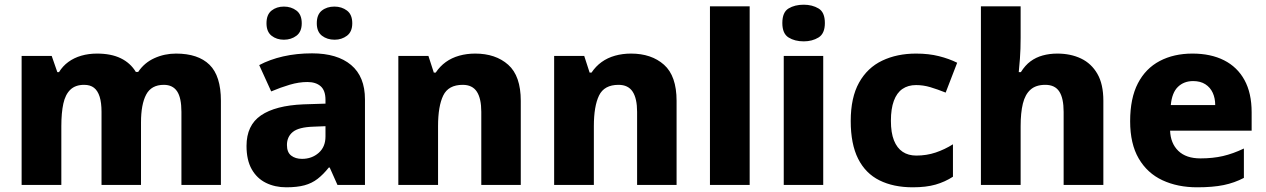

<svg xmlns="http://www.w3.org/2000/svg" viewBox="-20 -787 5388 817"><path d="M729 -559Q823 -559 871.5 -511.5Q920 -464 920 -358V0H752V-311Q752 -371 733.5 -398.5Q715 -426 677 -426Q624 -426 602 -384.5Q580 -343 580 -266V0H412V-311Q412 -350 404 -375.5Q396 -401 380 -413.5Q364 -426 338 -426Q301 -426 279.5 -405.5Q258 -385 249.5 -346Q241 -307 241 -250V0H72V-549H200L224 -480H231Q247 -506 271 -523.5Q295 -541 326 -550Q357 -559 393 -559Q453 -559 494 -539Q535 -519 558 -481H568Q594 -520 637 -539.5Q680 -559 729 -559Z M1308 -560Q1415 -560 1474 -510.5Q1533 -461 1533 -364V0H1416L1383 -74H1379Q1356 -45 1331.5 -26Q1307 -7 1275.5 1.5Q1244 10 1198 10Q1150 10 1111.5 -9Q1073 -28 1051 -67Q1029 -106 1029 -166Q1029 -254 1090.5 -296Q1152 -338 1271 -343L1365 -346V-362Q1365 -402 1344.5 -420Q1324 -438 1288 -438Q1252 -438 1213 -426.5Q1174 -415 1134 -398L1083 -510Q1128 -534 1185 -547Q1242 -560 1308 -560ZM1314 -248Q1251 -246 1226 -225.5Q1201 -205 1201 -170Q1201 -139 1219 -125Q1237 -111 1265 -111Q1307 -111 1336 -136.5Q1365 -162 1365 -206V-250ZM1114 -688Q1114 -725 1135.5 -742Q1157 -759 1188 -759Q1219 -759 1241.5 -742Q1264 -725 1264 -688Q1264 -652 1241.5 -635Q1219 -618 1188 -618Q1157 -618 1135.5 -635Q1114 -652 1114 -688ZM1328 -688Q1328 -725 1349.5 -742Q1371 -759 1403 -759Q1434 -759 1456.5 -742Q1479 -725 1479 -688Q1479 -652 1456.5 -635Q1434 -618 1404 -618Q1372 -618 1350 -635Q1328 -652 1328 -688Z M2002 -559Q2089 -559 2142.5 -511.5Q2196 -464 2196 -358V0H2028V-311Q2028 -368 2009 -397Q1990 -426 1949 -426Q1888 -426 1866 -380.5Q1844 -335 1844 -250V0H1675V-549H1803L1826 -478H1834Q1852 -505 1877 -523Q1902 -541 1934 -550Q1966 -559 2002 -559Z M2665 -559Q2752 -559 2805.5 -511.5Q2859 -464 2859 -358V0H2691V-311Q2691 -368 2672 -397Q2653 -426 2612 -426Q2551 -426 2529 -380.5Q2507 -335 2507 -250V0H2338V-549H2466L2489 -478H2497Q2515 -505 2540 -523Q2565 -541 2597 -550Q2629 -559 2665 -559Z M3170 0H3001V-760H3170Z M3483 -549V0H3315V-549ZM3400 -767Q3436 -767 3463 -751Q3490 -735 3490 -689Q3490 -644 3463 -627.5Q3436 -611 3400 -611Q3362 -611 3335.5 -627.5Q3309 -644 3309 -689Q3309 -735 3335.5 -751Q3362 -767 3400 -767Z M3864 10Q3782 10 3722.5 -19.5Q3663 -49 3631.5 -111.5Q3600 -174 3600 -272Q3600 -372 3635.5 -435.5Q3671 -499 3734 -529Q3797 -559 3878 -559Q3932 -559 3975.5 -548Q4019 -537 4053 -520L4004 -393Q3969 -407 3939 -416Q3909 -425 3878 -425Q3844 -425 3820 -408.5Q3796 -392 3783.5 -358Q3771 -324 3771 -273Q3771 -222 3784 -189.5Q3797 -157 3821 -141Q3845 -125 3879 -125Q3923 -125 3961.5 -138Q4000 -151 4035 -173V-35Q4001 -13 3961 -1.5Q3921 10 3864 10Z M4323 -627Q4323 -577 4320 -537.5Q4317 -498 4315 -480H4324Q4342 -509 4365 -526Q4388 -543 4417 -551Q4446 -559 4479 -559Q4536 -559 4580 -538Q4624 -517 4649.5 -473Q4675 -429 4675 -358V0H4506V-311Q4506 -369 4487.5 -397.5Q4469 -426 4428 -426Q4388 -426 4365 -405.5Q4342 -385 4332.5 -346Q4323 -307 4323 -250V0H4154V-760H4323Z M5054 -559Q5132 -559 5188.5 -530.5Q5245 -502 5275.5 -446.5Q5306 -391 5306 -309V-231H4959Q4961 -177 4994 -145Q5027 -113 5088 -113Q5141 -113 5184 -123Q5227 -133 5273 -155V-30Q5233 -9 5187 0.5Q5141 10 5074 10Q4991 10 4926.5 -20Q4862 -50 4825.5 -112.5Q4789 -175 4789 -271Q4789 -369 4822 -432.5Q4855 -496 4915 -527.5Q4975 -559 5054 -559ZM5057 -442Q5018 -442 4992.5 -417.5Q4967 -393 4962 -340H5151Q5151 -369 5140.5 -392Q5130 -415 5109 -428.5Q5088 -442 5057 -442Z"/></svg>

Font: Noto Sans Devanagari ExtraBold
Style: Regular
Weight: 800
Version: Version 2.003